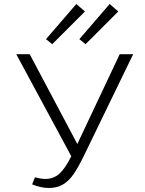

<svg xmlns="http://www.w3.org/2000/svg" viewBox="-20 -928 724 956"><path d="M240 -708 209 -733 360 -908 403 -871ZM375 -733 526 -908 569 -871 406 -708ZM643 -658 399 -155Q370 -95 346.5 -61Q323 -27 293.5 -9.5Q264 8 224 8Q184 8 140 -10L154 -45Q185 -37 205 -37Q246 -37 275 -62.5Q304 -88 335 -150L61 -658H128L365 -211L576 -658Z"/></svg>

Font: Ysabeau Infant Semilight
Style: Regular
Weight: 300
Designer: Christian Thalmann (Catharsis Fonts)
Version: Version 0.003